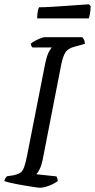

<svg xmlns="http://www.w3.org/2000/svg" viewBox="-28 -878 444 898"><path d="M159 0Q152 0 135.5 -2.5Q119 -5 97.5 -8.5Q76 -12 54.5 -16Q33 -20 16.5 -24Q0 -28 -8 -31Q-6 -39 -2 -45.5Q2 -52 6 -54L34 -58Q54 -62 65.5 -69Q77 -76 84.5 -95.5Q92 -115 99 -152L183 -579Q192 -621 201.5 -637Q211 -653 214 -656H124Q121 -659 119 -663Q117 -667 116 -674Q123 -680 136 -687Q149 -694 162 -699Q175 -704 180 -704H357Q361 -700 365 -692Q369 -684 369 -673L322 -660Q290 -652 278 -633Q266 -614 258 -574L171 -128Q166 -104 157.5 -87Q149 -70 142 -63L236 -53Q238 -50 240 -44Q242 -38 242 -31Q226 -19 201.5 -9.5Q177 0 159 0ZM146 -792Q146 -814 149 -827Q152 -840 155 -844Q179 -844 212.5 -846Q246 -848 281 -850.5Q316 -853 344.5 -855Q373 -857 388 -858L396 -849Q396 -832 393 -815.5Q390 -799 387 -792Z"/></svg>

Font: Texturina Medium 12pt Light
Style: Italic
Weight: 300
Italic angle: -11°
Version: Version 1.002